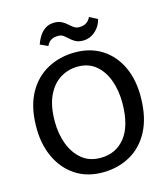

<svg xmlns="http://www.w3.org/2000/svg" viewBox="-137 -1068 1038 1183"><g transform="rotate(-15 382.0 -476.5)"><path d="M379 8Q275.5 10 200 -39.2Q124.5 -88.5 84.5 -176.2Q44.5 -264 47 -377Q49.5 -501.5 96.2 -584.5Q143 -667.5 220.8 -709Q298.5 -750.5 394 -751Q493 -751.5 566.5 -704.8Q640 -658 679.8 -572.5Q719.5 -487 717 -372Q714.5 -247.5 670 -163.8Q625.5 -80 550 -37Q474.5 6 379 8ZM382 -82Q481 -82 539.5 -156.8Q598 -231.5 598 -377Q598 -454 574.8 -518.8Q551.5 -583.5 505.2 -622.8Q459 -662 390 -662Q329.5 -662 278.5 -631Q227.5 -600 196.8 -535.5Q166 -471 166 -370Q166 -293.5 190.2 -227.8Q214.5 -162 262.5 -122Q310.5 -82 382 -82ZM465 -808Q436 -808 417 -818.2Q398 -828.5 383.8 -842Q369.5 -855.5 355.8 -865.8Q342 -876 323 -876Q300 -876 285.8 -870Q271.5 -864 262.8 -853.8Q254 -843.5 248 -831L199 -854Q208 -880 223.2 -904.5Q238.5 -929 262.2 -945Q286 -961 320 -961Q348 -961 367 -951Q386 -941 400.5 -927.5Q415 -914 429.8 -904Q444.5 -894 463 -894Q482.5 -894 496.8 -899.8Q511 -905.5 520.5 -915.8Q530 -926 536 -939L587 -913Q581 -884.5 563.5 -860.8Q546 -837 520.5 -822.5Q495 -808 465 -808Z"/></g></svg>

Font: Tracken
Style: Regular
Weight: 400
Designer: Eben Sorkin
Foundry: Eben Sorkin
Version: Version 2.001